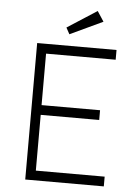

<svg xmlns="http://www.w3.org/2000/svg" viewBox="-59 -935 704 981"><g transform="rotate(5 292.5 -445.0)"><path d="M108 0V-700H515V-650H158V-386H458V-336H158V-50H511V0ZM268 -759 250 -792 402 -890 436 -838Z"/></g></svg>

Font: Lexend ExtraLight
Style: Regular
Weight: 200
Designer: Bonnie Shaver-Troup, Thomas Jockin
Foundry: Lexend
Version: Version 1.007; ttfautohint (v1.8.3)